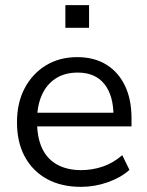

<svg xmlns="http://www.w3.org/2000/svg" viewBox="-20 -717 572 746"><path d="M295 9Q218 9 162.5 -21.5Q107 -52 76.5 -108Q46 -164 46 -242Q46 -318 76 -374.5Q106 -431 158.5 -463Q211 -495 280 -495Q346 -495 393 -466Q440 -437 465.5 -384Q491 -331 491 -257V-226H108V-279H437L421 -266Q421 -346 385.5 -390.5Q350 -435 282 -435Q231 -435 195.5 -411.5Q160 -388 142 -346.5Q124 -305 124 -250V-244Q124 -183 143.5 -141Q163 -99 202 -77.5Q241 -56 295 -56Q338 -56 378.5 -69.5Q419 -83 455 -114L483 -57Q450 -27 399 -9Q348 9 295 9ZM234 -609V-697H326V-609Z"/></svg>

Font: Nunito Sans 12pt ExtraLight 12pt
Style: Regular
Weight: 400
Version: Version 3.101;gftools[0.9.27]